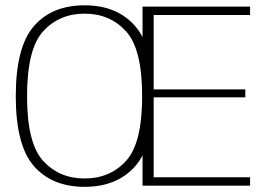

<svg xmlns="http://www.w3.org/2000/svg" viewBox="-20 -700 1024 724"><path d="M299 4.5Q421.5 4.5 490 -73.5Q558.5 -151.5 558.5 -337.5Q558.5 -522.5 490 -601.2Q421.5 -680 299 -680Q176 -680 107.8 -601.5Q39.5 -523 39.5 -337.5Q39.5 -151.5 108 -73.5Q176.5 4.5 299 4.5ZM299 -27Q203.5 -27 142.8 -93.2Q82 -159.5 82 -337.5Q82 -515.5 142.8 -582Q203.5 -648.5 299 -648.5Q394.5 -648.5 455.2 -582Q516 -515.5 516 -337.5Q516 -159.5 455.2 -93.2Q394.5 -27 299 -27ZM517.5 0H923V-31.5H559.5V-333H905V-363H559.5V-643.5H923V-675H517.5Z"/></svg>

Font: Anybody UltraCondensed Thin ExtraLight
Style: Regular
Weight: 250
Version: Version 1.111